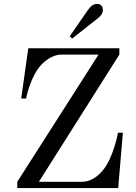

<svg xmlns="http://www.w3.org/2000/svg" viewBox="-20 -958 692 978"><path d="M335 -773 348 -762 476 -863C492 -875 504 -889 504 -907C504 -925 494 -938 476 -938C458 -938 445 -931 427 -906ZM68 0H582L606 -282H581C581 -282 558 -153 502 -88C468 -48 430 -32 399 -32H178L588 -680V-712H124L88 -456H113C113 -457 132 -560 185 -622C204 -644 244 -680 294 -680H482L68 -32Z"/></svg>

Font: Old Standard
Style: Regular
Weight: 400
Designer: Alexey Kryukov <alexios@thessalonica.org.ru>
Version: Version 2.0